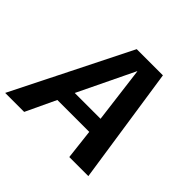

<svg xmlns="http://www.w3.org/2000/svg" viewBox="-184 -862 1047 1047"><g transform="rotate(45 339.5 -338.0)"><path d="M-23 0H123.5L205.5 -174H451.5L471.5 0H618.5L517.5 -676H315.5ZM245.5 -268 402 -592.5H403.5L444.5 -268Z"/></g></svg>

Font: Anybody Thin SemiBold
Style: Italic
Weight: 600
Italic angle: -10°
Version: Version 1.113;gftools[0.9.25]